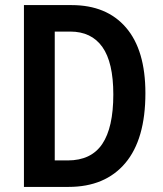

<svg xmlns="http://www.w3.org/2000/svg" viewBox="-20 -734 640 754"><path d="M551 -368Q551 -187 472 -93.5Q393 0 249 0H74V-714H261Q399 -714 475 -625.5Q551 -537 551 -368ZM425 -363Q425 -489 382 -549.5Q339 -610 256 -610H195V-104H246Q338 -104 381.5 -168.5Q425 -233 425 -363Z"/></svg>

Font: Noto Sans Khmer UI Condensed SemiBold
Style: Regular
Weight: 600
Width: 3
Designer: Danh Hong and the Monotype Design Team
Foundry: Monotype Imaging Inc.
Version: Version 2.002; ttfautohint (v1.8.4.7-5d5b)